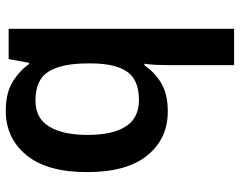

<svg xmlns="http://www.w3.org/2000/svg" viewBox="-103 -489 832 666"><g transform="rotate(-90 313.0 -156.0)"><path d="M420 11Q420 -8 421 -30Q422 -52 425 -71H419Q397 -37 359 -13.5Q321 10 259 10Q165 10 107 -61Q49 -132 49 -270Q49 -409 108 -480.5Q167 -552 262 -552Q323 -552 361.5 -528.5Q400 -505 424 -471H428L441 -542H546V240H420ZM299 -90Q368 -90 396.5 -130Q425 -170 426 -251V-269Q426 -357 398 -403Q370 -449 297 -449Q236 -449 207 -401.5Q178 -354 178 -268Q178 -181 207.5 -135.5Q237 -90 299 -90Z"/></g></svg>

Font: Noto Sans Gujarati SemiBold
Style: Regular
Weight: 600
Designer: Jelle Bosma - Monotype Design Team, Universal Thirst
Foundry: Monotype Imaging Inc.
Version: Version 2.106; ttfautohint (v1.8.4.7-5d5b)